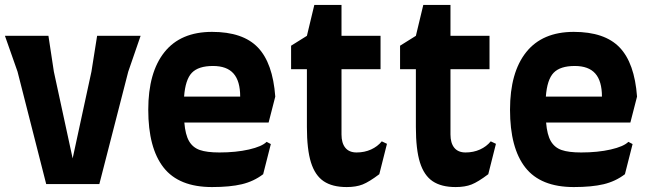

<svg xmlns="http://www.w3.org/2000/svg" viewBox="-20 -745 2627 777"><path d="M549 -600 499 -455 382 0H167L51 -455L0 -600H176L198 -455L274 -104L350 -455L373 -600Z M580 -301Q580 -452 645.5 -534Q711 -616 838 -616Q963 -616 1023.5 -553Q1084 -490 1094 -354L1067 -249H726Q730 -200 745 -174Q760 -148 788.5 -138Q817 -128 868 -128Q935 -128 987.5 -140Q1040 -152 1059 -171L1076 -162L1045 -40Q1007 -11 959 0.5Q911 12 838 12Q704 12 642 -67Q580 -146 580 -301ZM952 -354Q952 -417 925 -447.5Q898 -478 842 -478Q783 -478 756.5 -450.5Q730 -423 725 -354Z M1158 -560 1222 -600 1252 -725H1362V-600H1520V-465H1362V-201Q1362 -166 1377.5 -147Q1393 -128 1423 -128Q1455 -128 1481.5 -140Q1508 -152 1525 -173L1546 -163L1515 -40Q1474 -9 1447.5 1.5Q1421 12 1383 12Q1325 12 1290 -11.5Q1255 -35 1238.5 -87.5Q1222 -140 1222 -231V-465H1158Z M1599 -560 1663 -600 1693 -725H1803V-600H1961V-465H1803V-201Q1803 -166 1818.5 -147Q1834 -128 1864 -128Q1896 -128 1922.5 -140Q1949 -152 1966 -173L1987 -163L1956 -40Q1915 -9 1888.5 1.5Q1862 12 1824 12Q1766 12 1731 -11.5Q1696 -35 1679.5 -87.5Q1663 -140 1663 -231V-465H1599Z M2044 -301Q2044 -452 2109.5 -534Q2175 -616 2302 -616Q2427 -616 2487.5 -553Q2548 -490 2558 -354L2531 -249H2190Q2194 -200 2209 -174Q2224 -148 2252.5 -138Q2281 -128 2332 -128Q2399 -128 2451.5 -140Q2504 -152 2523 -171L2540 -162L2509 -40Q2471 -11 2423 0.5Q2375 12 2302 12Q2168 12 2106 -67Q2044 -146 2044 -301ZM2416 -354Q2416 -417 2389 -447.5Q2362 -478 2306 -478Q2247 -478 2220.5 -450.5Q2194 -423 2189 -354Z"/></svg>

Font: Farro
Style: Bold
Weight: 700
Designer: Aceler Chua
Foundry: Grayscale Limited
Version: Version 1.101